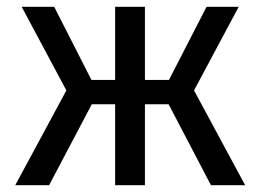

<svg xmlns="http://www.w3.org/2000/svg" viewBox="-20 -547 769 567"><path d="M553 -280 704 0H603L478 -239H408V0H320V-239H251L125 0H25L176 -280L44 -527H140L250 -311H320V-527H408V-311H479L590 -527H685Z"/></svg>

Font: Fira Sans
Style: Regular
Weight: 400
Designer: bBox Type GmbH & Carrois Corporate GbR & Edenspiekermann AG
Foundry: bBox Type GmbH & Carrois Corporate GbR & Edenspiekermann AG
Version: Version 4.301